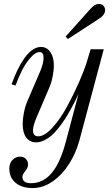

<svg xmlns="http://www.w3.org/2000/svg" viewBox="-20 -704 562 966"><path d="M502 -456.1 379.9 1Q362.3 65.4 328.6 119.4Q294.9 173.3 246.1 207.8Q197.3 242.2 144 242.2Q90.3 242.2 58.6 215.8Q26.9 189.5 26.9 144Q26.9 117.2 43 100.6Q59.1 84 81.1 84Q99.1 84 110.1 95.7Q121.1 107.4 121.1 124Q121.1 139.6 106.9 157.2Q92.8 174.8 92.8 186Q92.8 217.8 136.2 217.8Q196.8 217.8 240 166.5Q283.2 115.2 311 9.8L375 -231Q364.3 -209 356.9 -193.8Q349.6 -178.7 334.2 -151.1Q318.8 -123.5 306.2 -104Q293.5 -84.5 274.9 -60.8Q256.3 -37.1 239.5 -22.5Q222.7 -7.8 202.1 2.2Q181.6 12.2 162.1 12.2Q129.9 12.2 112.1 -11.7Q94.2 -35.6 94.2 -80.1Q94.2 -106 100.1 -136.5Q106 -167 113.8 -186L183.1 -347.2Q199.2 -386.7 199.2 -413.1Q199.2 -441.9 179.2 -441.9Q157.7 -441.9 133.1 -413.3Q108.4 -384.8 90.3 -348.9Q72.3 -313 58.1 -273.9L38.1 -279.8Q51.8 -317.9 67.1 -349.9Q82.5 -381.8 101.3 -409.2Q120.1 -436.5 141.8 -452.1Q163.6 -467.8 186 -467.8Q215.8 -467.8 233.4 -441.9Q251 -416 251 -375Q251 -350.6 245.1 -320.1Q239.3 -289.6 231 -270L162.1 -108.9Q146 -69.3 146 -48.8Q146 -18.1 171.9 -18.1Q204.1 -18.1 243.9 -61.8Q283.7 -105.5 317.6 -168.2Q351.6 -231 377.4 -290Q403.3 -349.1 416 -390.1L436 -456.1ZM321.8 -507.8 310.1 -520 433.1 -657.2Q456.1 -684.1 478 -684.1Q492.2 -684.1 500.5 -674.8Q508.8 -665.5 508.8 -652.8Q508.8 -628.9 477.1 -608.9Z"/></svg>

Font: Flanker Steampunk
Style: Italic
Weight: 400
Italic angle: -12°
Designer: Alexey Kryukov, Leonardo Di Lena
Foundry: Alexey Kryukov, Leonardo Di Lena
Version: 1.210